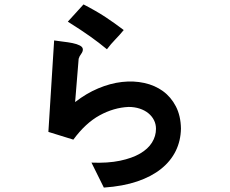

<svg xmlns="http://www.w3.org/2000/svg" viewBox="-20 -767 1040 869"><path d="M336 -501 320 -305Q370 -344 424.5 -367Q479 -390 532 -396Q585 -402 633 -391.5Q681 -381 717.5 -354.5Q754 -328 776 -285.5Q798 -243 799 -185Q798 -130 775.5 -84Q753 -38 709.5 -3Q666 32 601.5 54Q537 76 450 82L394 -31Q468 -28 523 -39.5Q578 -51 614 -72Q650 -93 668 -122Q686 -151 686 -184Q686 -205 677 -223Q668 -241 651.5 -254.5Q635 -268 612 -275.5Q589 -283 562 -283Q495 -280 431 -245Q367 -210 312 -135L199 -170L225 -584Q243 -581 265.5 -578.5Q288 -576 308 -572Q328 -568 341.5 -561Q355 -554 355 -543Q355 -533 347 -522.5Q339 -512 336 -501ZM287 -669 358 -747Q416 -717 457 -690Q498 -663 540 -631Q521 -608 501.5 -588Q482 -568 464 -544Q445 -560 427 -573.5Q409 -587 389 -601.5Q369 -616 344.5 -632Q320 -648 287 -669Z"/></svg>

Font: D2Coding ligature
Style: Bold
Weight: 700
Monospace: yes
Designer: Yong-Rak Park; Jeong-Hwan Yoon; Sang-Min Lee;
Foundry: NHN Corporation
Version: Version 1.3.2; Build 20180524